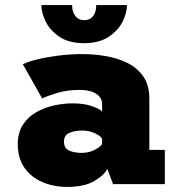

<svg xmlns="http://www.w3.org/2000/svg" viewBox="-20 -725 690 756"><path d="M245 11Q191 11 146.8 -8Q102.5 -27 76.2 -64.5Q50 -102 50 -157.5Q50 -202 69.5 -232.8Q89 -263.5 121.2 -282.2Q153.5 -301 191.5 -309.5Q229.5 -318 266 -318Q311 -318 341.5 -307.2Q372 -296.5 382 -286V-316Q382 -341 358 -356Q334 -371 295 -371Q246.5 -371 208 -359.8Q169.5 -348.5 146 -337.5L70 -472Q89.5 -482 126.2 -491Q163 -500 209.2 -506Q255.5 -512 304 -512Q349.5 -512 396 -504.2Q442.5 -496.5 481.5 -477.2Q520.5 -458 544.2 -424Q568 -390 568 -337V-135H629V0H425L402.5 -60.5Q392 -36.5 352.2 -12.8Q312.5 11 245 11ZM301.5 -123Q329.5 -123 352.8 -135Q376 -147 382 -158V-179Q376 -190 353.2 -200.5Q330.5 -211 303.5 -211Q277.5 -211 254.8 -202.5Q232 -194 232 -167.5Q232 -140.5 252.8 -131.8Q273.5 -123 301.5 -123ZM311 -555Q252 -555 215 -579.5Q178 -604 160.5 -639Q143 -674 143 -705H264Q264 -678 276.8 -661.8Q289.5 -645.5 312 -645.5Q334.5 -645.5 346.8 -661.8Q359 -678 359 -705H480Q480 -674 462.2 -639Q444.5 -604 407 -579.5Q369.5 -555 311 -555Z"/></svg>

Font: Trispace ExtraBold
Style: Regular
Weight: 800
Designer: Tyler Finck
Foundry: Etcetera Type Company
Version: Version 1.210; ttfautohint (v1.8.3)